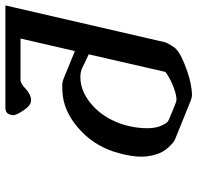

<svg xmlns="http://www.w3.org/2000/svg" viewBox="-30 -687 739 719"><g transform="rotate(-90 339.5 -327.5)"><path d="M429.7 -77.6Q429.7 -77.6 495.6 -364.7Q488.3 -367.7 469.5 -377Q450.7 -386.2 441.4 -390.6Q430.2 -394.5 420.9 -395.5Q415.5 -396 409.7 -396Q347.7 -396 291.5 -338.4Q251.5 -296.4 231.4 -231.9Q229 -222.7 226.6 -212.9Q218.8 -178.7 218.8 -145Q218.8 -102.5 238.8 -73.7Q243.7 -67.4 251 -64.5Q267.1 -57.6 282.5 -51.3Q297.9 -44.9 313 -39.1Q320.8 -36.1 327.6 -36.1Q349.6 -37.1 380.6 -50.3Q411.6 -63.5 429.7 -77.6ZM554.7 -620.1H398.4Q386.2 -620.1 366.7 -601.1Q347.2 -582 325.7 -580.6H323.7Q303.7 -580.6 284.7 -610.4Q267.6 -636.2 267.6 -647.5Q267.6 -648.9 267.6 -649.9L269.5 -657.7Q273.9 -676.8 295.4 -676.8H678.7L541 -80.1Q538.6 -69.8 522 -45.2Q505.4 -20.5 426.8 5.9Q383.3 20.5 345.2 22Q334.5 22 323.2 17.6Q259.3 -7.8 183.1 -39.1Q168.5 -44.4 159.7 -53.7Q135.3 -75.7 125.5 -99.6Q112.3 -132.8 112.3 -166.5Q112.3 -175.8 112.8 -183.6Q114.7 -207 120.6 -232.4Q125 -251.5 131.3 -271.5Q157.2 -350.1 220.2 -404.3Q285.6 -460.9 358.4 -463.4Q366.2 -463.9 379.4 -463.9Q392.6 -463.9 407.7 -457.5L507.8 -416.5Z"/></g></svg>

Font: Caudex
Style: Bold
Weight: 700
Italic angle: -13°
Version: Version 1.04